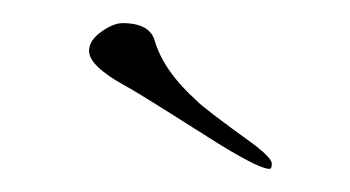

<svg xmlns="http://www.w3.org/2000/svg" viewBox="-20 -528 303 166"><path d="M201 -402Q215 -391 215 -386.5Q215 -382 213 -382Q203 -382 159 -410Q96 -450 88 -454Q57 -471 57 -484Q57 -493 67.5 -500.5Q78 -508 86 -508Q110 -508 114 -492Q122 -466 150 -441Q154 -436 201 -402Z"/></svg>

Font: Ruthie
Style: Regular
Weight: 400
Designer: Robert E. Leuschke
Foundry: Robert E. Leuschke
Version: Version 1.003